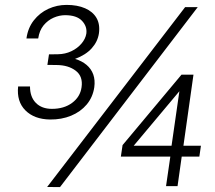

<svg xmlns="http://www.w3.org/2000/svg" viewBox="-20 -760 877 784"><path d="M184 -272Q120 -273 83.8 -309.2Q47.5 -345.5 54 -407H102.5Q102.5 -364 126.5 -339.8Q150.5 -315.5 192 -315.5Q241.5 -315.5 274.5 -340Q307.5 -364.5 313 -403.5Q319.5 -448 289.5 -471Q259.5 -494 212 -494.5L173.5 -495L180 -538L216.5 -538.5Q246.5 -539 271.2 -550.8Q296 -562.5 312.5 -581.8Q329 -601 332.5 -622.5Q336.5 -652 314.8 -675Q293 -698 246 -698Q222.5 -698 199 -687.8Q175.5 -677.5 158.2 -656.8Q141 -636 136 -603H88Q94 -646 118 -676.8Q142 -707.5 177.2 -723.8Q212.5 -740 252 -740Q296 -740 327.5 -726.2Q359 -712.5 374 -686.8Q389 -661 384 -624Q379 -590 354.5 -562.8Q330 -535.5 286.5 -519.5Q314.5 -511 333.5 -495Q352.5 -479 360.8 -456Q369 -433 365 -403.5Q359 -363 334 -333.2Q309 -303.5 270.2 -287.5Q231.5 -271.5 184 -272ZM225 4 172.5 3.5 736 -731H787.5ZM658 0 675.5 -120.5H473.5L480.5 -167.5L721 -455H770L729 -165H800.5L794 -120.5H722L705 0ZM526 -165H680.5L712.5 -387.5Z"/></svg>

Font: Public Sans Thin Light
Style: Italic
Weight: 300
Italic angle: -8°
Version: Version 2.001